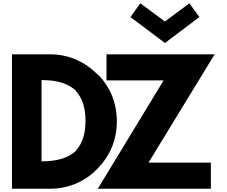

<svg xmlns="http://www.w3.org/2000/svg" viewBox="-20 -1143 1384 1170"><path d="M444 -226 443 -224C401 -184 336 -161 243 -160H233V-655H243C334 -654 399 -631 442 -591L443 -589V-588C484 -543 501 -480 501 -407C501 -334 485 -273 444 -227ZM53 6 54 7H286C398 7 497 -37 570 -111L578 -119C647 -190 692 -287 692 -403C692 -515 652 -610 583 -683H582L572 -692H571C499 -766 398 -812 286 -812H54L53 -811ZM630 -812 629 -811V-654L630 -653H977L576 7H1264L1265 6V-151L1264 -152H885L1288 -812ZM775 -1039 985 -881 1195 -1039 1134 -1123 985 -1012 835 -1123Z"/></svg>

Font: Hussar Woodtype
Style: SeBd
Weight: 900
Foundry: Cannot Into Space Fonts
Version: Version 1.07